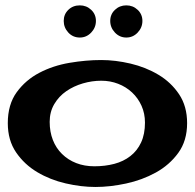

<svg xmlns="http://www.w3.org/2000/svg" viewBox="-20 -707 745 734"><path d="M695.3 -236.3Q695.3 -168.9 661.6 -122.6Q627.9 -76.2 575.7 -47.4Q523.4 -18.6 461.9 -5.4Q400.4 7.8 344.7 7.8Q290 7.8 231 -5.9Q171.9 -19.5 122.6 -48.8Q73.2 -78.1 41.5 -124.5Q9.8 -170.9 9.8 -236.3Q9.8 -307.6 43.9 -354.5Q78.1 -401.4 130.4 -428.7Q182.6 -456.1 245.6 -466.8Q308.6 -477.5 367.2 -477.5Q420.9 -477.5 479 -463.9Q537.1 -450.2 585.4 -421.4Q633.8 -392.6 664.6 -346.7Q695.3 -300.8 695.3 -236.3ZM534.2 -238.3Q534.2 -273.4 521 -302.7Q507.8 -332 484.9 -353.5Q461.9 -375 431.6 -386.7Q401.4 -398.4 367.2 -398.4Q332 -398.4 296.9 -388.2Q261.7 -377.9 233.4 -358.4Q205.1 -338.9 187.5 -309.1Q169.9 -279.3 169.9 -241.2Q169.9 -203.1 182.1 -171.9Q194.3 -140.6 217.3 -118.2Q240.2 -95.7 271.5 -83.5Q302.7 -71.3 340.8 -71.3Q381.8 -71.3 417 -80.6Q452.1 -89.8 478.5 -110.4Q504.9 -130.9 519.5 -162.6Q534.2 -194.3 534.2 -238.3ZM524.4 -627Q524.4 -601.6 506.3 -582.5Q488.3 -563.5 462.9 -563.5Q437.5 -563.5 419.4 -582.5Q401.4 -601.6 401.4 -627Q401.4 -652.3 419.4 -669.4Q437.5 -686.5 462.9 -686.5Q488.3 -686.5 506.3 -669.4Q524.4 -652.3 524.4 -627ZM346.7 -627Q346.7 -601.6 328.6 -582.5Q310.5 -563.5 285.2 -563.5Q258.8 -563.5 241.2 -582.5Q223.6 -601.6 223.6 -627Q223.6 -652.3 241.2 -669.4Q258.8 -686.5 285.2 -686.5Q310.5 -686.5 328.6 -669.4Q346.7 -652.3 346.7 -627Z"/></svg>

Font: Fontdiner Swanky
Style: Regular
Weight: 400
Designer: Font Diner, Inc
Foundry: Font Diner, Inc
Version: Version 1.000